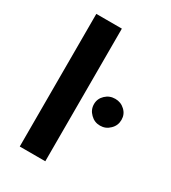

<svg xmlns="http://www.w3.org/2000/svg" viewBox="-181 -832 825 925"><g transform="rotate(30 231.5 -369.0)"><path d="M220.2 -737.8H78.1V0H220.2ZM285.6 -356C285.6 -335 293.5 -317.4 308.6 -302.7C323.7 -287.6 341.3 -280.3 362.3 -280.3C383.3 -280.3 400.9 -287.6 416 -302.7C431.2 -317.4 438.5 -335 438.5 -356C438.5 -377 431.2 -394 416 -408.2C400.9 -422.4 383.3 -429.2 362.3 -429.2C341.3 -429.2 323.7 -422.4 308.6 -408.2C293.5 -394 285.6 -377 285.6 -356Z"/></g></svg>

Font: Estedad Bold
Style: Regular
Weight: 700
Designer: Amin Abedi
Version: Version 7.3